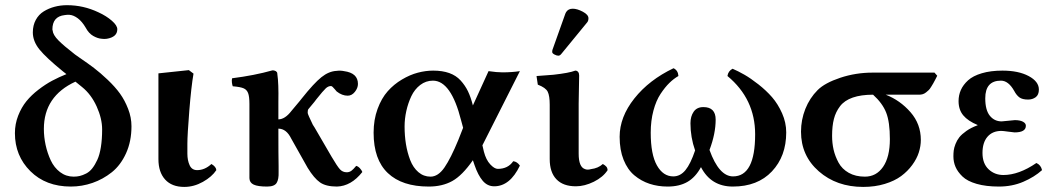

<svg xmlns="http://www.w3.org/2000/svg" viewBox="-20 -717 4118 748"><path d="M299.8 -377.9 273.9 -398.9Q150.9 -342.3 150.9 -214.8Q150.9 -183.6 157.7 -152.1Q164.6 -120.6 177.7 -92.3Q190.9 -64 214.1 -46.4Q237.3 -28.8 267.1 -28.8Q279.8 -28.8 291 -31.5Q302.2 -34.2 315.7 -41Q329.1 -47.9 339.6 -61.3Q350.1 -74.7 359.1 -94.2Q368.2 -113.8 373 -144Q377.9 -174.3 377.9 -212.9Q377.9 -254.9 356.7 -302Q335.4 -349.1 299.8 -377.9ZM238.8 -428.2 225.1 -439Q159.7 -492.2 133.8 -524.2Q107.9 -556.2 107.9 -590.8Q107.9 -618.2 119.4 -639.4Q130.9 -660.6 150.4 -672.6Q169.9 -684.6 192.9 -690.7Q215.8 -696.8 241.2 -696.8Q305.2 -696.8 363.8 -668.9Q394.5 -654.8 415.8 -636.2Q437 -617.7 437 -603Q437 -572.8 396 -565.9Q385.7 -564.5 377 -565.9Q360.8 -566.9 343.3 -576.9Q325.7 -586.9 314 -608.9Q299.8 -633.3 283 -645.8Q266.1 -658.2 251 -659.2Q243.7 -660.2 231.9 -658.2Q184.1 -652.8 184.1 -602.1Q184.1 -600.1 185.1 -598.1Q186.5 -581.1 207.5 -559.8Q228.5 -538.6 272 -504.9Q286.1 -495.6 290 -492.2Q321.8 -470.7 346.2 -452.1Q370.6 -433.6 399.7 -406Q428.7 -378.4 447.5 -352.3Q466.3 -326.2 479.2 -292.7Q492.2 -259.3 492.2 -225.1Q492.2 -166.5 471.2 -120.1Q450.2 -73.7 415.8 -46.1Q381.3 -18.6 340.3 -4.4Q299.3 9.8 255.9 9.8Q158.7 9.8 98.4 -50Q38.1 -109.9 38.1 -198.2Q38.1 -233.9 50.8 -266.4Q63.5 -298.8 83 -322.8Q102.5 -346.7 129.9 -367.7Q157.2 -388.7 183.3 -402.6Q209.5 -416.5 238.8 -428.2Z M710 -118.2Q710 -92.3 718.8 -73.2Q727.5 -54.2 748 -54.2Q777.8 -54.2 803.7 -78.1Q821.8 -67.4 822.8 -54.2Q805.7 -28.3 770.5 -8.5Q735.4 11.2 697.8 11.2Q649.4 11.2 623.3 -17.6Q597.2 -46.4 597.2 -97.2V-431.2L715.8 -443.8L733.9 -430.2Q725.1 -379.9 717.5 -285.6Q710 -191.4 710 -157.2Z M1065.4 -46.9Q1066.4 -18.1 1057.6 -4.2Q1048.8 9.8 1020.5 9.8Q984.4 9.8 968.3 2.2Q952.1 -5.4 951.7 -22.9V-49.8V-312Q951.7 -341.3 946.5 -354.5Q941.4 -367.7 929 -373Q916.5 -378.4 886.7 -380.9Q884.8 -385.7 883.5 -395.5Q882.3 -405.3 884.3 -412.1Q970.2 -422.9 1041.5 -442.9Q1047.4 -442.9 1049.3 -441.9Q1055.7 -440.4 1058.6 -436Q1060.5 -434.1 1060.5 -428.2Q1065.9 -391.6 1064.5 -320.8V-252Q1090.3 -252 1115.7 -285.2L1147.5 -323.2Q1153.3 -331.1 1155.3 -333Q1203.1 -393.1 1232.2 -416.3Q1261.2 -439.5 1291.5 -440.9Q1306.2 -442.9 1320.3 -439.9Q1374.5 -432.6 1374.5 -390.1Q1374.5 -374 1362.5 -359.1Q1350.6 -344.2 1334.5 -344.2Q1312.5 -344.2 1291.5 -360.8Q1289.1 -363.3 1284.2 -369.4Q1279.3 -375.5 1275.6 -378.7Q1272 -381.8 1269.5 -381.8Q1258.8 -381.8 1249.3 -373Q1239.7 -364.3 1212.4 -330.1Q1209.5 -327.1 1204.6 -319.8L1180.7 -291Q1178.7 -288.1 1178.7 -276.9Q1179.7 -270 1198.7 -231Q1203.1 -225.1 1205.6 -220.2L1271.5 -106.9Q1293.9 -68.8 1304.4 -57.4Q1314.9 -45.9 1330.6 -45.9H1332.5Q1341.8 -46.4 1349.1 -51.8Q1356.4 -57.1 1367.7 -70.8Q1375.5 -68.8 1382.3 -61.3Q1389.2 -53.7 1391.6 -46.9Q1348.1 8.3 1292.5 9.8Q1250 9.8 1226.8 -6.3Q1203.6 -22.5 1178.7 -63L1114.7 -176.8Q1095.7 -215.8 1064.5 -215.8Q1064.5 -107.9 1065.4 -69.8Z M1556.2 -224.1Q1556.2 -188.5 1561.5 -155.5Q1566.9 -122.6 1578.1 -93.3Q1589.4 -64 1609.9 -46.4Q1630.4 -28.8 1657.2 -28.8Q1687 -28.8 1711.7 -64.7Q1736.3 -100.6 1765.6 -171.9L1784.2 -219.2L1776.4 -248Q1737.3 -402.8 1666.5 -402.8Q1639.2 -402.8 1617.2 -386Q1595.2 -369.1 1582.5 -342.3Q1569.8 -315.4 1563 -284.9Q1556.2 -254.4 1556.2 -224.1ZM1435.5 -200.2Q1435.5 -250.5 1450.9 -292.5Q1466.3 -334.5 1490.5 -361.6Q1514.6 -388.7 1545.9 -407.2Q1577.1 -425.8 1607.7 -433.8Q1638.2 -441.9 1667.5 -441.9Q1703.6 -441.9 1730.2 -432.4Q1756.8 -422.9 1774.4 -403.6Q1792 -384.3 1803 -361.6Q1814 -338.9 1822.3 -306.2L1883.3 -439.9Q1915.5 -435.1 1937.5 -435.1Q1974.1 -435.1 2005.4 -439.9L1859.4 -150.9L1865.2 -126Q1873.5 -94.2 1889.9 -76.7Q1906.2 -59.1 1919.4 -59.1Q1959 -59.1 1979.5 -88.9Q1994.6 -87.4 2005.4 -71.8Q1966.8 8.8 1905.3 8.8Q1878.9 8.8 1860.6 -12.7Q1842.3 -34.2 1828.6 -74.2L1822.3 -92.8Q1780.8 -33.2 1741.9 -11.7Q1703.1 9.8 1650.4 9.8Q1546.4 9.8 1491 -42.7Q1435.5 -95.2 1435.5 -200.2Z M2234.4 -118.2Q2234.4 -65.9 2259.3 -58.1Q2268.6 -54.2 2282.2 -58.1Q2310.5 -61.5 2328.6 -78.1Q2337.9 -72.8 2342.3 -67.6Q2346.7 -62.5 2347.2 -54.2Q2329.6 -26.9 2293.5 -9Q2257.3 8.8 2223.6 8.8Q2173.8 8.8 2147.7 -18.6Q2121.6 -45.9 2121.6 -97.2V-309.1Q2121.6 -343.8 2113.8 -359.6Q2106 -375.5 2075.2 -387.2Q2074.7 -388.7 2070.3 -419.9L2071.3 -420.9Q2081.1 -421.9 2103.8 -423.3Q2126.5 -424.8 2136.2 -425.8Q2197.3 -432.6 2221.2 -441.9Q2228 -441.9 2232.2 -436.8Q2236.3 -431.6 2236.3 -422.9Q2236.3 -394 2235.4 -372.1Q2235.4 -363.3 2234.9 -343.3Q2234.4 -323.2 2234.4 -313ZM2211.4 -683.1Q2228.5 -683.1 2250.5 -671.4Q2272.5 -659.7 2272.5 -646Q2272.5 -635.7 2267.6 -629.9L2167.5 -507.8Q2161.6 -500 2155.3 -500Q2148.9 -500 2140.1 -504.6Q2131.3 -509.3 2131.3 -514.2Q2131.3 -520 2132.3 -522.9L2182.6 -664.1L2185.5 -669.9Q2193.8 -683.1 2211.4 -683.1Z M3043 -201.2Q3043 -108.4 2987.3 -49.3Q2931.6 9.8 2835 9.8Q2750 9.8 2710.9 -65.9Q2689.5 -26.4 2658 -8.3Q2626.5 9.8 2581.1 9.8Q2543 9.8 2510.5 -1Q2478 -11.7 2451.4 -33.9Q2424.8 -56.2 2409.4 -94.5Q2394 -132.8 2394 -184.1Q2394 -261.2 2451.4 -333.5Q2508.8 -405.8 2604 -451.2Q2621.6 -442.9 2623 -420.9Q2605 -410.6 2587.9 -394Q2570.8 -377.4 2553.5 -351.3Q2536.1 -325.2 2525.6 -285.9Q2515.1 -246.6 2515.1 -200.2Q2515.1 -115.2 2539.3 -72.5Q2563.5 -29.8 2603 -29.8Q2630.4 -29.8 2650.4 -54.2Q2670.4 -78.6 2688 -130.9Q2669.9 -182.1 2669.9 -236.8Q2669.9 -263.7 2682.4 -281.7Q2694.8 -299.8 2720.2 -299.8Q2768.1 -299.8 2768.1 -251Q2768.1 -196.3 2744.1 -132.8Q2781.2 -29.8 2835.9 -29.8Q2921.9 -29.8 2921.9 -193.8Q2921.9 -331.5 2814 -420.9Q2816.9 -440.4 2834 -449.2Q2856.4 -439.5 2880.4 -425.8Q2904.3 -412.1 2934.6 -388.4Q2964.8 -364.7 2987.8 -338.4Q3010.7 -312 3026.9 -275.6Q3043 -239.3 3043 -201.2Z M3349.6 -28.8Q3394 -28.8 3420.4 -67.1Q3446.8 -105.5 3446.8 -174.8Q3446.8 -241.7 3432.4 -278.3Q3418 -314.9 3381.3 -348.1Q3334.5 -348.1 3302.2 -336.9Q3270 -325.7 3252.9 -303.5Q3235.8 -281.2 3228.8 -253.7Q3221.7 -226.1 3221.7 -188Q3221.7 -159.7 3227.5 -134Q3233.4 -108.4 3246.8 -83.5Q3260.3 -58.6 3286.6 -43.7Q3313 -28.8 3349.6 -28.8ZM3560.5 -348.1H3430.7Q3486.8 -326.2 3527.1 -280Q3567.4 -233.9 3567.4 -171.9Q3567.4 -147.9 3559.6 -123.3Q3551.8 -98.6 3533.9 -74.2Q3516.1 -49.8 3490.7 -31Q3465.3 -12.2 3427 -0.5Q3388.7 11.2 3342.8 11.2Q3239.3 11.2 3169.9 -49.6Q3100.6 -110.4 3100.6 -204.1Q3100.6 -250 3117.4 -292.5Q3134.3 -335 3165.5 -366.2Q3193.4 -394 3253.7 -414.1Q3314 -434.1 3379.4 -434.1H3620.6L3631.3 -421.9Q3629.9 -418.9 3624 -407.5Q3618.2 -396 3615.7 -392.1Q3613.3 -388.2 3607.7 -378.9Q3602.1 -369.6 3598.1 -366Q3594.2 -362.3 3587.9 -357.2Q3581.5 -352.1 3575 -350.1Q3568.4 -348.1 3560.5 -348.1Z M3694.3 -107.9Q3694.3 -120.6 3695.6 -130.9Q3696.8 -141.1 3702.4 -155.8Q3708 -170.4 3717.5 -182.4Q3727.1 -194.3 3745.1 -207Q3763.2 -219.7 3788.6 -229V-230Q3751 -245.6 3732.7 -267.6Q3714.4 -289.6 3714.4 -323.2Q3714.4 -346.2 3723.4 -366.5Q3732.4 -386.7 3751.5 -404.1Q3770.5 -421.4 3804.9 -431.6Q3839.4 -441.9 3885.3 -441.9Q3947.8 -441.9 3987.5 -420.7Q4027.3 -399.4 4027.3 -368.2Q4027.3 -347.2 4014.6 -338.1Q4002 -329.1 3985.4 -329.1Q3962.9 -329.1 3951.4 -337.6Q3939.9 -346.2 3931.2 -362.8Q3908.7 -402.8 3879.4 -402.8Q3818.4 -402.8 3818.4 -334Q3818.4 -288.1 3836.2 -266.1Q3854 -244.1 3882.3 -244.1Q3886.7 -244.1 3908.7 -246.6Q3930.7 -249 3933.6 -249Q3953.6 -249 3965.1 -242.9Q3976.6 -236.8 3976.6 -227.1Q3976.6 -201.2 3932.6 -201.2Q3928.7 -201.2 3908 -204.1Q3887.2 -207 3881.3 -207Q3846.7 -207 3827.1 -184.3Q3807.6 -161.6 3807.6 -121.1Q3807.6 -80.1 3831.3 -57.6Q3855 -35.2 3889.2 -35.2Q3949.2 -35.2 4017.6 -82Q4035.2 -74.2 4039.6 -54.2Q4009.8 -27.3 3966.6 -8.8Q3923.3 9.8 3871.6 9.8Q3821.3 9.8 3784.9 -0.7Q3748.5 -11.2 3729.7 -29.3Q3710.9 -47.4 3702.6 -66.7Q3694.3 -85.9 3694.3 -107.9Z"/></svg>

Font: Common Serif SemiBold
Style: Regular
Weight: 600
Designer: Philipp H. Poll, Khaled Hosny
Foundry: Stefan Peev, Context Ltd.
Version: Version 1.026